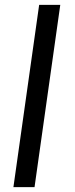

<svg xmlns="http://www.w3.org/2000/svg" viewBox="-20 -770 307 790"><path d="M35.2 0 141.1 -750H228L122.1 0Z"/></svg>

Font: Oakes Grotesk
Style: Italic
Weight: 400
Italic angle: -8°
Designer: Samuel Oakes
Foundry: Samuel Oakes
Version: Version 1.000;PS 001.000;hotconv 1.0.88;makeotf.lib2.5.64775